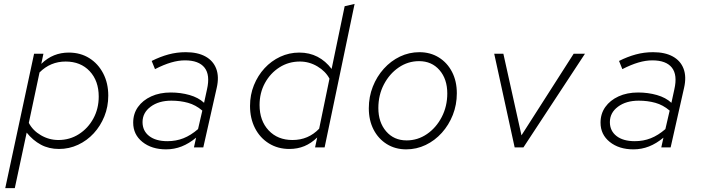

<svg xmlns="http://www.w3.org/2000/svg" viewBox="-20 -757 3640 986"><path d="M7 209 155 -481H203L192 -429Q223 -459 258 -473Q293 -487 333 -487Q393 -487 438.5 -458.5Q484 -430 510 -380Q536 -330 536 -266Q536 -209 516 -159.5Q496 -110 461.5 -72.5Q427 -35 381 -13.5Q335 8 283 8Q231 8 190 -14Q149 -36 117 -76L56 209ZM280 -38Q338 -38 385 -68Q432 -98 459.5 -148.5Q487 -199 487 -261Q487 -342 440.5 -391.5Q394 -441 317 -441Q239 -441 183 -385L128 -126Q148 -87 190 -62.5Q232 -38 280 -38Z M833 10Q759 10 711.5 -28Q664 -66 664 -127Q664 -173 688.5 -207.5Q713 -242 756.5 -262Q800 -282 857 -282Q908 -282 953.5 -269Q999 -256 1028 -229L1043 -298Q1060 -372 1030.5 -409.5Q1001 -447 930 -447Q896 -447 858.5 -436Q821 -425 776 -402L759 -444Q803 -466 845.5 -477.5Q888 -489 934 -489Q995 -489 1035 -467Q1075 -445 1090.5 -404Q1106 -363 1093 -306L1024 0H976L987 -50Q951 -20 913 -5Q875 10 833 10ZM712 -130Q712 -85 746 -58.5Q780 -32 840 -32Q884 -32 922 -47Q960 -62 997 -94L1019 -189Q985 -218 945.5 -229Q906 -240 860 -240Q795 -240 753.5 -209Q712 -178 712 -130Z M1466 8Q1407 8 1361 -20.5Q1315 -49 1289.5 -99Q1264 -149 1264 -213Q1264 -270 1284 -319.5Q1304 -369 1338.5 -406.5Q1373 -444 1419 -465.5Q1465 -487 1517 -487Q1569 -487 1610.5 -465.5Q1652 -444 1683 -403L1750 -725L1801 -737L1647 0H1598L1609 -51Q1578 -21 1543 -6.5Q1508 8 1466 8ZM1313 -218Q1313 -137 1359.5 -87.5Q1406 -38 1482 -38Q1523 -38 1557 -52.5Q1591 -67 1619 -96L1672 -353Q1652 -391 1610 -416Q1568 -441 1520 -441Q1462 -441 1415 -411Q1368 -381 1340.5 -330.5Q1313 -280 1313 -218Z M2066 10Q2010 10 1966.5 -17Q1923 -44 1898.5 -91.5Q1874 -139 1874 -201Q1874 -260 1894.5 -312Q1915 -364 1951 -404Q1987 -444 2034 -466.5Q2081 -489 2134 -489Q2190 -489 2233.5 -462Q2277 -435 2301.5 -387.5Q2326 -340 2326 -278Q2326 -219 2305.5 -167Q2285 -115 2249 -75Q2213 -35 2166 -12.5Q2119 10 2066 10ZM2068 -36Q2125 -36 2172.5 -68.5Q2220 -101 2248.5 -156Q2277 -211 2277 -277Q2277 -351 2237 -397Q2197 -443 2132 -443Q2075 -443 2027.5 -410.5Q1980 -378 1951.5 -323.5Q1923 -269 1923 -202Q1923 -129 1963 -82.5Q2003 -36 2068 -36Z M2623 0 2518 -481H2565L2658 -62L2926 -481H2984L2668 0Z M3233 10Q3159 10 3111.5 -28Q3064 -66 3064 -127Q3064 -173 3088.5 -207.5Q3113 -242 3156.5 -262Q3200 -282 3257 -282Q3308 -282 3353.5 -269Q3399 -256 3428 -229L3443 -298Q3460 -372 3430.5 -409.5Q3401 -447 3330 -447Q3296 -447 3258.5 -436Q3221 -425 3176 -402L3159 -444Q3203 -466 3245.5 -477.5Q3288 -489 3334 -489Q3395 -489 3435 -467Q3475 -445 3490.5 -404Q3506 -363 3493 -306L3424 0H3376L3387 -50Q3351 -20 3313 -5Q3275 10 3233 10ZM3112 -130Q3112 -85 3146 -58.5Q3180 -32 3240 -32Q3284 -32 3322 -47Q3360 -62 3397 -94L3419 -189Q3385 -218 3345.5 -229Q3306 -240 3260 -240Q3195 -240 3153.5 -209Q3112 -178 3112 -130Z"/></svg>

Font: Red Hat Mono
Style: Italic
Weight: 300
Italic angle: -12°
Monospace: yes
Designer: Pentagram, MCKL
Foundry: Pentagram, MCKL
Version: Version 1.023